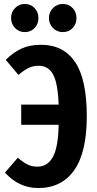

<svg xmlns="http://www.w3.org/2000/svg" viewBox="-20 -934 490 969"><path d="M418 -347Q418 -165 354.5 -75Q291 15 173 15Q76 15 5 -63L70 -138Q97 -115 118.5 -104Q140 -93 169 -93Q220 -93 247 -142Q274 -191 276 -304H87V-406H276Q272 -514 248 -558Q224 -602 176 -602Q147 -602 125 -591.5Q103 -581 73 -556L9 -632Q47 -670 89 -689Q131 -708 187 -708Q300 -708 359 -621Q418 -534 418 -347ZM174 -843Q174 -813 154.5 -792.5Q135 -772 105 -772Q76 -772 56 -792.5Q36 -813 36 -843Q36 -873 56 -893.5Q76 -914 105 -914Q135 -914 154.5 -893.5Q174 -873 174 -843ZM366 -843Q366 -813 346.5 -792.5Q327 -772 297 -772Q268 -772 247.5 -792.5Q227 -813 227 -843Q227 -873 247.5 -893.5Q268 -914 297 -914Q327 -914 346.5 -893.5Q366 -873 366 -843Z"/></svg>

Font: Fira Sans Compressed SemiBold
Style: Regular
Weight: 600
Width: 1
Designer: bBox Type GmbH & Carrois Corporate GbR & Edenspiekermann AG
Foundry: bBox Type GmbH & Carrois Corporate GbR & Edenspiekermann AG
Version: Version 4.301